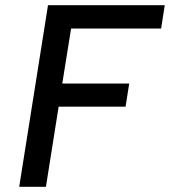

<svg xmlns="http://www.w3.org/2000/svg" viewBox="-20 -720 655 740"><path d="M601 -610 615 -700H165L54 0H157L206 -309H464L478 -398H220L254 -610Z"/></svg>

Font: Arthouse Owned Medium
Style: Italic
Weight: 500
Italic angle: -10°
Designer: Jeremy Tribby
Foundry: Tribby Type
Version: Version 1.000;PS 001.000;hotconv 1.0.88;makeotf.lib2.5.64775